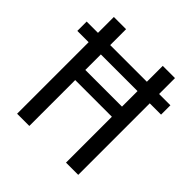

<svg xmlns="http://www.w3.org/2000/svg" viewBox="-188 -848 991 991"><g transform="rotate(45 307.5 -353.0)"><path d="M530.8 -590.3H613.3V-522.1H530.8V0H441.5V-334.9H173.8V0H84.6V-522.1H2.1V-590.3H84.6V-706.2H173.8V-590.3H441.5V-706.2H530.8ZM173.8 -408.7H441.5V-522.1H173.8Z"/></g></svg>

Font: Fira Code Fixed
Style: Regular
Weight: 400
Monospace: yes
Designer: Carrois Corporate, Edenspiekermann AG, Nikita Prokopov
Foundry: Carrois Corporate, Edenspiekermann AG, Nikita Prokopov
Version: Version 5.002